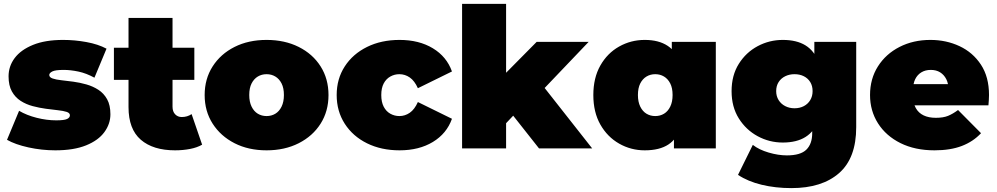

<svg xmlns="http://www.w3.org/2000/svg" viewBox="-20 -762 5120 986"><path d="M264 10Q194 10 126 -5Q58 -20 16 -44L78 -193Q117 -170 168.5 -157Q220 -144 269 -144Q310 -144 324.5 -151Q339 -158 339 -170Q339 -182 322 -187.5Q305 -193 277 -196Q249 -199 215.5 -203.5Q182 -208 148 -217Q114 -226 86 -244Q58 -262 41 -292.5Q24 -323 24 -370Q24 -422 55.5 -464Q87 -506 149.5 -531.5Q212 -557 304 -557Q364 -557 424 -546Q484 -535 527 -512L465 -363Q423 -386 382.5 -394.5Q342 -403 307 -403Q264 -403 248.5 -395Q233 -387 233 -377Q233 -365 250 -359Q267 -353 295 -350Q323 -347 356.5 -342.5Q390 -338 423.5 -328.5Q457 -319 485 -301Q513 -283 530 -252.5Q547 -222 547 -175Q547 -126 516 -83.5Q485 -41 422 -15.5Q359 10 264 10Z M879 10Q766 10 703 -44.5Q640 -99 640 -212V-670H866V-214Q866 -189 879.5 -175Q893 -161 913 -161Q942 -161 964 -176L1018 -19Q992 -4 955.5 3Q919 10 879 10ZM565 -352V-517H978V-352Z M1349 10Q1256 10 1184.5 -26.5Q1113 -63 1072 -127Q1031 -191 1031 -274Q1031 -357 1072 -421Q1113 -485 1184.5 -521Q1256 -557 1349 -557Q1442 -557 1514 -521Q1586 -485 1626.5 -421Q1667 -357 1667 -274Q1667 -191 1626.5 -127Q1586 -63 1514 -26.5Q1442 10 1349 10ZM1349 -166Q1374 -166 1394 -178Q1414 -190 1426 -214.5Q1438 -239 1438 -274Q1438 -310 1426 -333.5Q1414 -357 1394 -369Q1374 -381 1349 -381Q1324 -381 1304 -369Q1284 -357 1272 -333.5Q1260 -310 1260 -274Q1260 -239 1272 -214.5Q1284 -190 1304 -178Q1324 -166 1349 -166Z M2032 10Q1938 10 1865 -26Q1792 -62 1750.5 -126.5Q1709 -191 1709 -274Q1709 -357 1750.5 -421Q1792 -485 1865 -521Q1938 -557 2032 -557Q2132 -557 2203 -514Q2274 -471 2301 -395L2126 -309Q2109 -347 2084.5 -364Q2060 -381 2031 -381Q2006 -381 1984.5 -369Q1963 -357 1950.5 -333.5Q1938 -310 1938 -274Q1938 -238 1950.5 -214Q1963 -190 1984.5 -178Q2006 -166 2031 -166Q2060 -166 2084.5 -183Q2109 -200 2126 -238L2301 -152Q2274 -76 2203 -33Q2132 10 2032 10Z M2542 -90 2547 -356 2736 -547H3003L2753 -285L2640 -194ZM2353 0V-742H2579V0ZM2748 0 2598 -190 2737 -361 3021 0Z M3291 10Q3220 10 3159.5 -24.5Q3099 -59 3063 -122.5Q3027 -186 3027 -274Q3027 -362 3063 -425.5Q3099 -489 3159.5 -523Q3220 -557 3291 -557Q3363 -557 3409 -526.5Q3455 -496 3477 -433.5Q3499 -371 3499 -274Q3499 -176 3478.5 -113Q3458 -50 3412.5 -20Q3367 10 3291 10ZM3345 -166Q3370 -166 3390 -178Q3410 -190 3422 -214.5Q3434 -239 3434 -274Q3434 -310 3422 -333.5Q3410 -357 3390 -369Q3370 -381 3345 -381Q3320 -381 3300 -369Q3280 -357 3268 -333.5Q3256 -310 3256 -274Q3256 -239 3268 -214.5Q3280 -190 3300 -178Q3320 -166 3345 -166ZM3441 0V-74L3440 -274L3430 -474V-547H3656V0Z M4044 204Q3963 204 3892 187Q3821 170 3770 136L3846 -18Q3878 7 3927.5 21.5Q3977 36 4021 36Q4091 36 4121 6.5Q4151 -23 4151 -78V-124L4161 -294L4162 -464V-547H4377V-109Q4377 50 4289 127Q4201 204 4044 204ZM4000 -30Q3931 -30 3871 -62.5Q3811 -95 3774 -154Q3737 -213 3737 -294Q3737 -375 3774 -434Q3811 -493 3871 -525Q3931 -557 4000 -557Q4071 -557 4116.5 -529Q4162 -501 4184 -442.5Q4206 -384 4206 -294Q4206 -204 4184 -145.5Q4162 -87 4116.5 -58.5Q4071 -30 4000 -30ZM4060 -206Q4087 -206 4108 -217Q4129 -228 4141 -248Q4153 -268 4153 -294Q4153 -321 4141 -340.5Q4129 -360 4108 -370.5Q4087 -381 4060 -381Q4034 -381 4012.5 -370.5Q3991 -360 3978.5 -340.5Q3966 -321 3966 -294Q3966 -268 3978.5 -248Q3991 -228 4012.5 -217Q4034 -206 4060 -206Z M4779 10Q4679 10 4604.5 -27Q4530 -64 4489 -128.5Q4448 -193 4448 -274Q4448 -357 4488.5 -421Q4529 -485 4599.5 -521Q4670 -557 4758 -557Q4839 -557 4907.5 -525Q4976 -493 5017.5 -430Q5059 -367 5059 -274Q5059 -262 5058 -247.5Q5057 -233 5056 -221H4635V-330H4936L4851 -301Q4851 -333 4839.5 -355.5Q4828 -378 4808 -390.5Q4788 -403 4760 -403Q4732 -403 4711.5 -390.5Q4691 -378 4680 -355.5Q4669 -333 4669 -301V-267Q4669 -232 4683 -207Q4697 -182 4723 -169.5Q4749 -157 4786 -157Q4824 -157 4848.5 -167Q4873 -177 4900 -197L5018 -78Q4978 -35 4919.5 -12.5Q4861 10 4779 10Z"/></svg>

Font: MOST Montserrat Black
Style: Regular
Weight: 900
Designer: Julieta Ulanovsky
Foundry: Julieta Ulanovsky
Version: Version 8.000;March 11, 2024;FontCreator 15.0.0.2926 64-bit